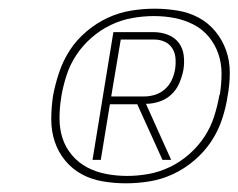

<svg xmlns="http://www.w3.org/2000/svg" viewBox="-20 -882 549 442"><path d="M193 -514 241 -808H334Q351 -808 366.5 -802Q382 -796 391.5 -783.5Q401 -771 403 -754Q405 -737 402 -720Q399 -705 392.5 -690Q386 -675 374 -664Q362 -653 346.5 -648Q331 -643 316 -643L374 -514H354L296 -642H233L212 -514ZM236 -660H313Q325 -660 337.5 -664Q350 -668 360 -677Q370 -686 375.5 -698Q381 -710 383 -722Q385 -735 384 -748Q383 -761 376.5 -771Q370 -781 359 -786Q348 -791 335 -791H258ZM270 -460Q243 -460 216.5 -464.5Q190 -469 168 -481Q146 -493 130 -512.5Q114 -532 106 -556Q98 -580 98 -607Q98 -634 102 -661Q107 -688 116 -715Q125 -742 140.5 -766Q156 -790 179 -809.5Q202 -829 228 -841Q254 -853 281.5 -857.5Q309 -862 336 -862Q363 -862 389.5 -857.5Q416 -853 438 -841Q460 -829 476 -809.5Q492 -790 500.5 -766Q509 -742 509 -715Q509 -688 504 -661Q500 -634 491 -607Q482 -580 466 -556Q450 -532 427 -512.5Q404 -493 378 -481Q352 -469 324.5 -464.5Q297 -460 270 -460ZM273 -477Q297 -477 322 -481.5Q347 -486 371 -497.5Q395 -509 415.5 -527Q436 -545 450.5 -567Q465 -589 473 -614Q481 -639 485 -663L486 -664Q490 -688 490 -712.5Q490 -737 482.5 -758.5Q475 -780 460.5 -797.5Q446 -815 425.5 -825.5Q405 -836 382 -840.5Q359 -845 334 -845Q310 -845 284.5 -840.5Q259 -836 235 -824.5Q211 -813 190.5 -795Q170 -777 155.5 -755Q141 -733 133 -708Q125 -683 121 -659V-658Q117 -634 117 -609.5Q117 -585 124 -563.5Q131 -542 146 -524.5Q161 -507 181 -496.5Q201 -486 224.5 -481.5Q248 -477 273 -477Z"/></svg>

Font: Iosevka Thin Oblique
Style: Regular
Weight: 100
Italic angle: -9°
Monospace: yes
Designer: Belleve Invis
Foundry: Belleve Invis
Version: Version 32.5.0; ttfautohint (v1.8.4)